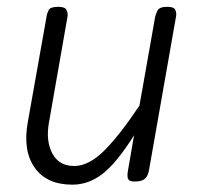

<svg xmlns="http://www.w3.org/2000/svg" viewBox="-20 -520 571 550"><path d="M187.5 9Q114 9 79.5 -39.5Q45 -88 59.5 -169.5L114 -476Q115 -482 119.5 -491.2Q124 -500.5 147.5 -500.5Q166.5 -500.5 170.8 -491Q175 -481.5 173.5 -473L120 -167.5Q111 -116 130 -80.2Q149 -44.5 192.5 -44.5Q234 -44.5 278 -88Q322 -131.5 379.5 -217.5L424.5 -472Q425.5 -477.5 430.8 -489Q436 -500.5 459 -500.5Q478.5 -500.5 482.2 -491.5Q486 -482.5 484.5 -474L407 -33.5Q405 -21.5 400.2 -14Q395.5 -6.5 387 -3.2Q378.5 0 365 0Q351 0 347.2 -7Q343.5 -14 346.5 -31L364 -132.5Q315.5 -55 275 -23Q234.5 9 187.5 9Z"/></svg>

Font: Edu AU VIC WA NT Pre
Style: Regular
Weight: 400
Designer: Tina and Corey Anderson, Eben Sorkin, Mirko Velimirovic
Foundry: Google for Education
Version: Version 1.001